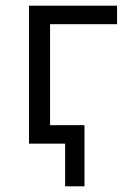

<svg xmlns="http://www.w3.org/2000/svg" viewBox="-20 -505 459 675"><path d="M209 150V0H111V-65H277V150ZM82 0V-485H391.5V-420H156V0Z"/></svg>

Font: Geologica Roman ExtraLight
Style: Regular
Weight: 250
Designer: Sindre Bremnes, Frode Helland
Foundry: Monokrom Skriftforlag AS
Version: Version 1.010;gftools[0.9.28]